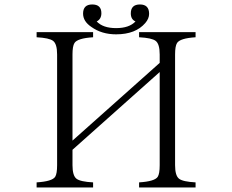

<svg xmlns="http://www.w3.org/2000/svg" viewBox="-20 -894 1040 860"><path d="M586.9 -797.9Q565.9 -807.1 565.9 -834Q565.9 -874 606.9 -874Q647.9 -874 647.9 -832Q647.9 -811 630.9 -791Q587.4 -740.2 500 -740.2Q435.5 -740.2 389.2 -773.4Q352.1 -798.3 352.1 -833Q352.1 -874 393.1 -874Q434.1 -874 434.1 -835Q434.1 -808.6 413.1 -797.9Q441.4 -768.1 500 -768.1Q558.6 -768.1 586.9 -797.9ZM144 -750H397V-727.1Q326.7 -722.7 313.5 -701.2Q304.7 -687.5 304.7 -649.9V-264.2L695.3 -612.3V-649.9Q695.3 -697.3 677.2 -710.9Q660.2 -724.1 603 -727.1V-750H856V-727.1Q786.1 -722.7 772.9 -701.2Q764.2 -687.5 764.2 -649.9V-154.3Q764.2 -106.9 782.2 -93.3Q799.3 -80.1 856 -77.1V-54.2H603V-77.1Q673.3 -81.5 686.5 -102.1Q695.3 -115.7 695.3 -154.3V-571.3L304.7 -223.1V-154.3Q304.7 -106.9 322.8 -93.3Q339.8 -80.1 397 -77.1V-54.2H144V-77.1Q213.9 -81.5 227.1 -102.1Q235.8 -115.7 235.8 -154.3V-649.9Q235.8 -697.3 217.8 -710.9Q200.7 -724.1 144 -727.1Z"/></svg>

Font: I.Ming
Style: Regular
Weight: 400
Designer: Ichiten Fonts Project
Version: Version 5.10 Mar 24, 2018